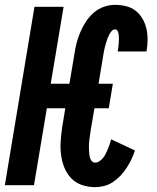

<svg xmlns="http://www.w3.org/2000/svg" viewBox="-27 -763 647 791"><path d="M365 8Q336 8 310 -1Q284 -10 266 -29Q248 -48 238 -73Q228 -98 224.5 -125.5Q221 -153 223 -181.5Q225 -210 229 -238L242 -317H166L113 0H-7L115 -735H235L182 -418H259L280 -543Q283 -565 289 -587.5Q295 -610 304.5 -632Q314 -654 327.5 -674.5Q341 -695 359.5 -711Q378 -727 401 -735Q424 -743 447 -743Q470 -743 492.5 -737.5Q515 -732 532 -718.5Q549 -705 560 -686Q571 -667 576 -645.5Q581 -624 581 -600.5Q581 -577 577 -554Q577 -553 577 -552.5Q577 -552 577 -551H458Q458 -552 458 -552Q458 -552 458 -552Q459 -559 460 -565Q461 -571 461.5 -577Q462 -583 462.5 -589.5Q463 -596 463 -602Q463 -608 462.5 -614Q462 -620 461 -626Q460 -632 456.5 -637Q453 -642 447 -642Q439 -642 433 -635Q427 -628 423 -620.5Q419 -613 416 -605Q413 -597 411 -589.5Q409 -582 406.5 -574Q404 -566 402.5 -558Q401 -550 399.5 -542Q398 -534 397 -526L379 -418H438L421 -317H362L346 -222Q345 -213 343.5 -204Q342 -195 341 -186Q340 -177 339.5 -168Q339 -159 339.5 -150Q340 -141 340.5 -132.5Q341 -124 343 -115.5Q345 -107 350.5 -100Q356 -93 365 -93Q374 -93 383 -99Q392 -105 398.5 -113.5Q405 -122 409.5 -131.5Q414 -141 418 -150.5Q422 -160 425 -169.5Q428 -179 431 -189L529 -143Q523 -125 514.5 -107Q506 -89 495 -72Q484 -55 470 -40Q456 -25 439 -13.5Q422 -2 402.5 3Q383 8 365 8Z"/></svg>

Font: Iosevka SS04 Extended
Style: Bold Italic
Weight: 700
Width: 7
Italic angle: -9°
Monospace: yes
Designer: Belleve Invis
Foundry: Belleve Invis
Version: Version 19.0.0; ttfautohint (v1.8.4)